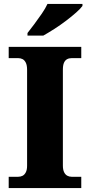

<svg xmlns="http://www.w3.org/2000/svg" viewBox="-20 -951 455 971"><path d="M24 0V-57H72Q84 -57 94 -62Q104 -67 110.5 -79.5Q117 -92 117 -113V-598Q117 -621 110.5 -634Q104 -647 94 -652Q84 -657 72 -657H24V-714H391V-657H342Q329 -657 319 -651.5Q309 -646 303.5 -633.5Q298 -621 298 -598V-114Q298 -93 304 -80.5Q310 -68 320 -62.5Q330 -57 342 -57H391V0ZM119 -784Q134 -803 153.5 -829Q173 -855 191.5 -882Q210 -909 220 -931H397V-921Q388 -908 365.5 -888Q343 -868 314 -846Q285 -824 254.5 -804.5Q224 -785 199 -771H119Z"/></svg>

Font: Noto Serif Kannada ExtraBold
Style: Regular
Weight: 800
Version: Version 2.003